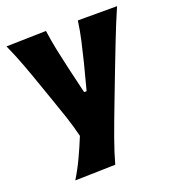

<svg xmlns="http://www.w3.org/2000/svg" viewBox="-143 -683 920 1016"><g transform="rotate(-20 317.5 -175.0)"><path d="M106.4 223.6Q138.2 171.4 163.3 117.4Q188.5 63.5 210 10.3Q196.3 -46.4 177.2 -103.8Q158.2 -161.1 138.7 -215.8L103 -317.9Q82 -378.9 58.1 -442.9Q34.2 -506.8 6.8 -567.4L231 -572.8Q239.3 -514.2 250.7 -458.7Q262.2 -403.3 275.9 -344.7L310.1 -199.7H324.2L361.8 -344.2Q376 -400.9 388.4 -455.8Q400.9 -510.7 408.7 -567.4H629.4Q609.4 -521.5 592 -478.8Q574.7 -436 554.7 -385Q534.7 -334 507.3 -262.7L446.3 -103.5Q404.8 4.4 377.4 80.6Q350.1 156.7 333.5 217.8Z"/></g></svg>

Font: Pinar DS4 ExtraBold
Style: Regular
Weight: 800
Designer: Amin Abedi
Version: Version 3.000